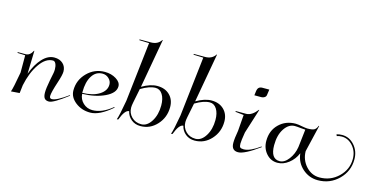

<svg xmlns="http://www.w3.org/2000/svg" viewBox="-63 -833 2290 1170"><g transform="rotate(15 1082.0 -247.5)"><path d="M87 0 33 4Q42 -19 60 -122V-231L11 -233V-238H61Q88 -238 105 -272L107 -271L103 -126Q126 -189 161 -226.5Q196 -264 236 -264Q270 -264 290.5 -245Q311 -226 311 -195Q311 -174 294 -123Q271 -53 271 -31Q271 -15 285 -15Q315 -15 386 -67L388 -64Q300 4 272 4Q252 4 243.5 -7.5Q235 -19 235 -44Q235 -70 245 -122L255 -172Q257 -183 257 -195Q257 -215 250.5 -229.5Q244 -244 232 -244Q186 -244 148 -188.5Q110 -133 93 -51Q87 -7 87 0Z M455 -100Q521 -101 561.5 -126.5Q602 -152 602 -191Q602 -213 585 -229Q568 -245 545 -245Q503 -245 479 -207Q455 -169 455 -105ZM456 -94Q458 -60 482.5 -37Q507 -14 541 -14Q602 -14 666 -67L669 -64Q591 4 532 4Q478 4 438.5 -27Q399 -58 399 -101Q399 -166 445 -212.5Q491 -259 556 -259Q597 -259 627.5 -240Q658 -221 658 -195Q658 -153 598.5 -124.5Q539 -96 456 -94Z M709 0 700 1Q710 -24 727 -122L770 -498L708 -500V-505H779Q823 -505 844 -538L846 -537L791 -228Q844 -259 887 -259Q936 -259 965.5 -230Q995 -201 995 -154Q995 -89 952.5 -42.5Q910 4 849 4Q815 4 791 -15.5Q767 -35 760 -66Q734 -66 709 0ZM788 -213 770 -123Q766 -103 766 -91Q766 -56 790 -32Q814 -8 851 -8Q888 -8 914 -49.5Q940 -91 940 -150Q940 -193 923.5 -219Q907 -245 880 -245Q841 -245 788 -213Z M1051 0 1042 1Q1052 -24 1069 -122L1112 -498L1050 -500V-505H1121Q1165 -505 1186 -538L1188 -537L1133 -228Q1186 -259 1229 -259Q1278 -259 1307.5 -230Q1337 -201 1337 -154Q1337 -89 1294.5 -42.5Q1252 4 1191 4Q1157 4 1133 -15.5Q1109 -35 1102 -66Q1076 -66 1051 0ZM1130 -213 1112 -123Q1108 -103 1108 -91Q1108 -56 1132 -32Q1156 -8 1193 -8Q1230 -8 1256 -49.5Q1282 -91 1282 -150Q1282 -193 1265.5 -219Q1249 -245 1222 -245Q1183 -245 1130 -213Z M1472 -357 1475 -381Q1477 -399 1485 -406.5Q1493 -414 1507 -414H1551L1546 -379Q1545 -369 1536 -363Q1527 -357 1516 -357ZM1432 -122 1440 -224 1387 -230V-235H1454Q1489 -236 1522 -279L1524 -278L1475 -123Q1466 -69 1466 -51Q1466 -33 1471.5 -27.5Q1477 -22 1494 -22Q1533 -22 1595 -67L1598 -64Q1505 4 1465 4Q1423 4 1423 -44Q1423 -72 1432 -122Z M1813 -122 1826 -235Q1817 -235 1798 -237Q1773 -240 1759 -240Q1721 -240 1694 -199.5Q1667 -159 1667 -95Q1667 -9 1724 -9Q1754 -9 1780 -43Q1806 -77 1813 -122ZM1862 -109Q1863 -54 1898.5 -15Q1934 24 1984 24Q2054 24 2103 -23.5Q2152 -71 2152 -137Q2152 -185 2122.5 -218.5Q2093 -252 2052 -252Q2036 -252 2021 -247L2017 -257Q2034 -262 2052 -262Q2098 -262 2130 -225.5Q2162 -189 2162 -137Q2162 -62 2108.5 -9.5Q2055 43 1979 43Q1923 43 1881.5 6Q1840 -31 1834 -87H1833Q1817 -48 1783.5 -22Q1750 4 1713 4Q1671 4 1642.5 -28.5Q1614 -61 1614 -108Q1614 -173 1656 -214Q1698 -255 1761 -255Q1775 -255 1805 -249Q1828 -245 1836 -245Q1869 -245 1880.5 -252.5Q1892 -260 1899 -279L1902 -278Z"/></g></svg>

Font: Kleymissky
Style: Regular
Weight: 500
Italic angle: -8°
Designer: gluk
Foundry: gluk
Version: Version 0.283